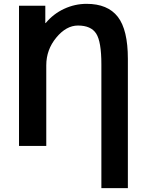

<svg xmlns="http://www.w3.org/2000/svg" viewBox="-20 -760 760 1000"><path d="M431 -740Q541 -740 593.5 -672.5Q646 -605 646 -453V220H508V-425Q508 -543 481 -585Q454 -627 386 -627Q325 -627 273 -564Q221 -501 221 -420V0H79V-730H216V-640H218Q258 -688 314 -714Q370 -740 431 -740Z"/></svg>

Font: M PLUS 1p
Style: Bold
Weight: 700
Version: Version 1.062